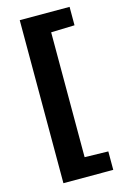

<svg xmlns="http://www.w3.org/2000/svg" viewBox="-133 -804 669 1016"><g transform="rotate(-15 201.5 -296.5)"><path d="M83 150V-743H356V-642L227 -638V46L356 49V150Z"/></g></svg>

Font: Saira SemiExpanded
Style: Bold
Weight: 700
Width: 6
Designer: Hector Gatti with collaboration of the Omnibus-Type team
Foundry: Omnibus-Type
Version: Version 1.101